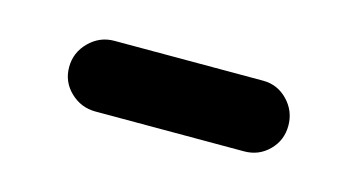

<svg xmlns="http://www.w3.org/2000/svg" viewBox="-29 -394 415 223"><g transform="rotate(15 178.0 -282.5)"><path d="M89.8 -240.2Q72.3 -240.2 59.6 -252.4Q46.9 -264.6 46.9 -282.2Q46.9 -299.8 59.6 -312.5Q72.3 -325.2 89.8 -325.2H268.6Q286.1 -325.2 298.3 -312.5Q310.5 -299.8 310.5 -282.2Q310.5 -264.6 298.3 -252.4Q286.1 -240.2 268.6 -240.2Z"/></g></svg>

Font: Gen Jyuu Gothic Medium
Style: Regular
Weight: 500
Designer: [Source Han Sans]
Ryoko NISHIZUKA  (kana & ideographs); Paul D. Hunt (Latin, Greek & Cyrillic); Wenlong ZHANG  (bopomofo
Version: Version 1.002.20150607